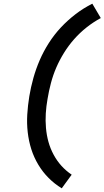

<svg xmlns="http://www.w3.org/2000/svg" viewBox="-20 -861 567 1042"><path d="M315 161Q276 137 244 105Q212 73 188 33Q164 -7 150 -51Q136 -95 130.5 -143Q125 -191 128 -240Q131 -289 139 -338Q147 -387 161 -437Q175 -487 195.5 -534.5Q216 -582 245 -627.5Q274 -673 310.5 -712Q347 -751 390 -784Q433 -817 481 -841L527 -763Q486 -741 449.5 -712Q413 -683 382.5 -648.5Q352 -614 327.5 -574.5Q303 -535 285.5 -494.5Q268 -454 256.5 -410.5Q245 -367 238 -324Q231 -285 228.5 -245.5Q226 -206 229.5 -166.5Q233 -127 243 -91Q253 -55 271 -21.5Q289 12 313.5 39Q338 66 369 87Z"/></svg>

Font: Iosevka Slab Semibold Oblique
Style: Regular
Weight: 600
Italic angle: -9°
Monospace: yes
Designer: Belleve Invis
Foundry: Belleve Invis
Version: Version 11.1.1; ttfautohint (v1.8.3)